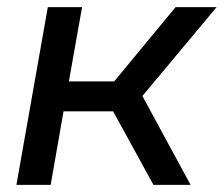

<svg xmlns="http://www.w3.org/2000/svg" viewBox="-20 -518 627 538"><path d="M114 -498H210L173 -290H300L472 -498H587L379 -249L514 0H410L297 -206H158L122 0H26Z"/></svg>

Font: Chakra Petch Medium
Style: Italic
Weight: 500
Italic angle: -10°
Designer: Katatrad Aksorn Co.,Ltd.
Foundry: Cadson Demak Co.,Ltd.
Version: Version 1.000; ttfautohint (v1.6)